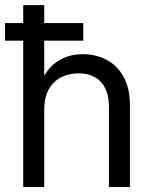

<svg xmlns="http://www.w3.org/2000/svg" viewBox="-28 -748 604 768"><path d="M148.9 -307.6V0H64.9V-727.5H148.9V-395.5H126Q151.4 -466.8 196.8 -499Q242.2 -531.2 303.2 -531.2Q356 -531.2 398.7 -508.5Q441.4 -485.8 466.6 -440.4Q491.7 -395 491.7 -326.2V0H407.7V-319.8Q407.7 -386.2 375.5 -420.4Q343.3 -454.6 285.2 -454.6Q247.6 -454.6 216.6 -439Q185.5 -423.3 167.2 -390.9Q148.9 -358.4 148.9 -307.6ZM-7.8 -585.4V-655.8H305.2V-585.4Z"/></svg>

Font: Inter 28pt
Style: Regular
Weight: 400
Designer: Rasmus Andersson
Foundry: rsms
Version: Version 4.001;git-66647c0bb